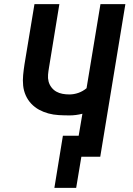

<svg xmlns="http://www.w3.org/2000/svg" viewBox="-20 -755 640 925"><path d="M242 150 283 -101H359L377 -207Q361 -203 345.5 -201Q330 -199 315 -199Q289 -199 263 -200.5Q237 -202 213 -208.5Q189 -215 168 -226.5Q147 -238 130.5 -255.5Q114 -273 104 -295.5Q94 -318 91.5 -343Q89 -368 91.5 -393.5Q94 -419 98 -445L146 -735H266L216 -429Q213 -412 211.5 -395Q210 -378 214 -362.5Q218 -347 228 -334Q238 -321 251.5 -313.5Q265 -306 281 -303Q297 -300 314 -300Q336 -300 357.5 -307.5Q379 -315 397 -330L464 -735H584L463 0H372L347 150Z"/></svg>

Font: Iosevka Extended
Style: Bold Italic
Weight: 700
Width: 7
Italic angle: -9°
Monospace: yes
Designer: Belleve Invis
Foundry: Belleve Invis
Version: Version 32.5.0; ttfautohint (v1.8.4)